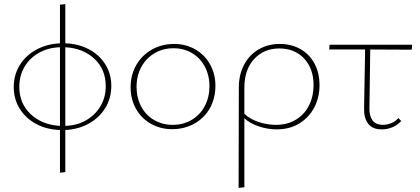

<svg xmlns="http://www.w3.org/2000/svg" viewBox="-20 -626 2047 935"><path d="M298 7V212L272 215V7Q207 5 156 -22.5Q105 -50 76 -96.5Q47 -143 47 -202Q47 -261 76 -308.5Q105 -356 156.5 -384Q208 -412 272 -415V-603L298 -606V-415Q362 -413 413 -386Q464 -359 493 -312.5Q522 -266 522 -208Q522 -148 493 -100.5Q464 -53 413 -24.5Q362 4 298 7ZM272 -13V-396Q214 -394 169 -368.5Q124 -343 99 -300Q74 -257 74 -203Q74 -122 129.5 -70Q185 -18 272 -13ZM495 -206Q495 -288 440 -339.5Q385 -391 298 -396V-13Q356 -15 400.5 -41Q445 -67 470 -110Q495 -153 495 -206Z M616 -201Q616 -261 643.5 -309Q671 -357 719.5 -384.5Q768 -412 828 -412Q885 -412 931 -385.5Q977 -359 1003 -312.5Q1029 -266 1029 -208Q1029 -147 1002 -99Q975 -51 926.5 -24Q878 3 818 3Q761 3 714.5 -23.5Q668 -50 642 -96.5Q616 -143 616 -201ZM1000 -206Q1000 -259 977.5 -301.5Q955 -344 915 -367.5Q875 -391 825 -391Q773 -391 732 -366.5Q691 -342 668 -299.5Q645 -257 645 -203Q645 -150 667.5 -107.5Q690 -65 730.5 -41.5Q771 -18 821 -18Q873 -18 914 -42.5Q955 -67 977.5 -110Q1000 -153 1000 -206Z M1536 -211Q1536 -151 1510 -102Q1484 -53 1437 -24.5Q1390 4 1328 4Q1284 4 1241.5 -10Q1199 -24 1170 -50V286L1142 289Q1143 126 1143 -199Q1143 -263 1169 -311.5Q1195 -360 1240.5 -386Q1286 -412 1342 -412Q1399 -412 1443 -387Q1487 -362 1511.5 -316.5Q1536 -271 1536 -211ZM1507 -211Q1507 -292 1461 -341Q1415 -390 1340 -390Q1266 -390 1218.5 -339.5Q1171 -289 1170 -202V-72Q1197 -46 1239 -32Q1281 -18 1324 -18Q1380 -18 1421.5 -43.5Q1463 -69 1485 -113Q1507 -157 1507 -211Z M1779 -100Q1778 -62 1794 -40Q1810 -18 1845 -18Q1866 -18 1886 -26.5Q1906 -35 1920 -51L1934 -37Q1917 -18 1892.5 -7Q1868 4 1839 4Q1794 4 1773 -23.5Q1752 -51 1753 -97L1758 -385H1583L1585 -408H1987L1985 -384L1783 -385Z"/></svg>

Font: Ysabeau Extralight
Style: Regular
Weight: 200
Designer: Christian Thalmann (Catharsis Fonts)
Version: Version 0.003